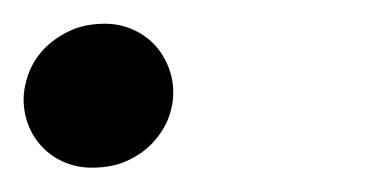

<svg xmlns="http://www.w3.org/2000/svg" viewBox="-31 -372 312 161"><path d="M45.9 -231.4Q34.2 -231.4 23.9 -235.6Q13.7 -239.7 5.9 -247.3Q-2 -254.9 -6.6 -265.6Q-11.2 -276.4 -11.2 -289.1Q-11.2 -298.3 -7.3 -309.6Q-3.4 -320.8 5.1 -330.1Q13.7 -339.4 26.6 -345.7Q39.6 -352.1 57.1 -352.1Q68.8 -352.1 79.3 -347.7Q89.8 -343.3 97.4 -335.7Q105 -328.1 109.6 -317.4Q114.3 -306.6 114.3 -293.9Q114.3 -284.2 110.4 -273.4Q106.4 -262.7 97.9 -253.2Q89.4 -243.7 76.4 -237.5Q63.5 -231.4 45.9 -231.4Z"/></svg>

Font: Arian AMU Serif
Style: Italic
Weight: 400
Italic angle: -15°
Designer: Ruben Hakobyan (Tarumian)
Foundry: Ruben Hakobyan (Tarumian)
Version: Version 1.002